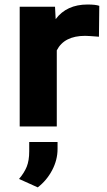

<svg xmlns="http://www.w3.org/2000/svg" viewBox="-20 -558 473 847"><path d="M66.9 0V-528.3H222.7L225.6 -473.6Q273.9 -538.1 366.2 -538.1Q402.3 -538.1 418 -532.2L416.5 -396Q368.2 -399.9 355.5 -399.9Q263.2 -399.9 230.5 -335.9V0ZM233.9 68.4V99.1Q233.9 147.5 210 192.9Q186 238.3 146.5 268.6L64 231.4Q86.9 204.6 97.9 177.5Q108.9 150.4 108.9 109.4V68.4Z"/></svg>

Font: Bert Sans Black
Style: Regular
Weight: 900
Designer: Christian Robertson, Adam Twardoch, & Cristiano Sobral
Foundry: Google
Version: Version 12.135;January 10, 2020;FontCreator 12.0.0.2547 64-b